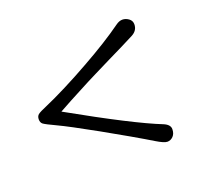

<svg xmlns="http://www.w3.org/2000/svg" viewBox="-79 -507 622 579"><g transform="rotate(-20 232.0 -217.5)"><path d="M186.5 -120.6Q103 -167 71 -181.9Q39.1 -196.8 32.2 -201.9Q25.4 -207 25.4 -217.3Q25.4 -227.5 31.7 -232.7Q38.1 -237.8 63.5 -248.5Q88.9 -259.3 130.9 -280.5Q172.9 -301.8 212.4 -324.2Q292 -368.7 343.3 -405.8Q354.5 -414.1 365 -414.1Q375.5 -414.1 385 -407.2Q394.5 -400.4 394.5 -388.7Q394.5 -368.7 375 -358.4Q355.5 -348.1 334 -337.6Q312.5 -327.1 286.9 -314.5Q261.2 -301.8 233.2 -287.8Q205.1 -273.9 176.8 -258.8Q133.3 -236.3 97.7 -216.3Q290 -108.4 374 -75.2Q394 -66.9 394 -52.5Q394 -38.1 386 -29.8Q377.9 -21.5 367.4 -21.5Q356.9 -21.5 332.5 -36.4Q308.1 -51.3 266.6 -75.2Q225.1 -99.1 186.5 -120.6Z"/></g></svg>

Font: Pompiere
Style: Regular
Weight: 400
Designer: Karolina Lach
Foundry: Sorkin Type Co.
Version: Version 1.002